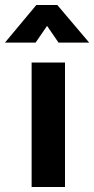

<svg xmlns="http://www.w3.org/2000/svg" viewBox="-65 -751 378 771"><path d="M62 -500H196V0H62ZM-45 -580 81 -731H165L293 -580H170L124 -647L78 -580Z"/></svg>

Font: Titillium Web
Style: Bold
Weight: 700
Version: Version 1.001;PS 57.000;hotconv 1.0.70;makeotf.lib2.5.55311